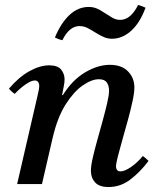

<svg xmlns="http://www.w3.org/2000/svg" viewBox="-20 -741 635 773"><path d="M191 -182 149 0H49L131 -355Q138 -384 138 -393Q138 -417 120 -417Q106 -417 83.5 -401.5Q61 -386 39 -363Q32 -368 26.5 -373Q21 -378 16 -384Q56 -431 98.5 -454.5Q141 -478 178 -478Q212 -478 226 -461Q240 -444 240 -421Q240 -409 236.5 -392.5Q233 -376 230 -358H233Q271 -419 322.5 -449.5Q374 -480 422 -480Q470 -480 495.5 -453.5Q521 -427 521 -389Q521 -368 513.5 -333Q506 -298 495 -258Q484 -218 473 -179.5Q462 -141 454.5 -111.5Q447 -82 447 -70Q447 -63 451 -57Q455 -51 465 -51Q482 -51 508 -69Q534 -87 555 -113Q568 -104 578 -93Q544 -48 504.5 -18Q465 12 417 12Q380 12 363 -6.5Q346 -25 346 -53Q346 -73 353.5 -106Q361 -139 372 -178Q383 -217 393.5 -255.5Q404 -294 411.5 -326Q419 -358 419 -376Q419 -396 410 -409Q401 -422 378 -422Q349 -422 313 -397Q277 -372 244.5 -321Q212 -270 193 -190ZM536 -721Q544 -719 551.5 -716Q559 -713 566 -710Q543 -648 507.5 -616.5Q472 -585 431 -585Q415 -585 401 -590.5Q387 -596 369 -607Q347 -621 332 -628.5Q317 -636 300 -636Q259 -636 231 -579Q217 -582 201 -590Q225 -648 259.5 -680.5Q294 -713 337 -713Q354 -713 368 -707.5Q382 -702 398 -691Q416 -680 431 -670.5Q446 -661 464 -661Q506 -661 536 -721Z"/></svg>

Font: Tiro Devanagari Sanskrit
Style: Italic
Weight: 400
Italic angle: -11°
Designer: Devanagari: John Hudson & Fiona Ross, assisted by Paul Hanslow. Latin: John Hudson with Paul Hanslow, assisted by Kaja S
Foundry: Tiro Typeworks Ltd.
Version: Version 1.52